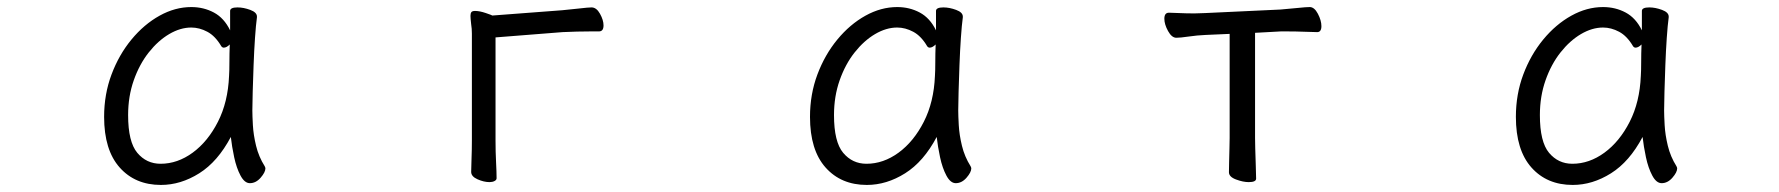

<svg xmlns="http://www.w3.org/2000/svg" viewBox="-20 -506 5040 544"><path d="M708 -457Q705 -435 702.5 -398.5Q700 -362 698.5 -321.5Q697 -281 696 -246Q695 -211 695 -193Q695 -179 696.5 -151.5Q698 -124 705.5 -93Q713 -62 730 -35Q732 -31 732 -29Q732 -18 718.5 -2.5Q705 13 688 13Q673 13 661.5 -8.5Q650 -30 643.5 -60.5Q637 -91 634 -118Q597 -48 544.5 -15Q492 18 436 18Q363 18 319 -31.5Q275 -81 275 -175Q275 -239 296 -295Q317 -351 352.5 -394Q388 -437 432 -461.5Q476 -486 522 -486Q557 -486 586 -470.5Q615 -455 632 -420V-475Q632 -485 653 -485Q670 -485 689 -478Q708 -471 708 -459ZM631 -380Q622 -371 614 -371Q610 -371 607 -375Q590 -404 567.5 -416Q545 -428 522 -428Q491 -428 459.5 -409.5Q428 -391 401.5 -357.5Q375 -324 359 -278.5Q343 -233 343 -180Q343 -104 369 -73Q395 -42 435 -42Q483 -42 526 -73.5Q569 -105 597.5 -161Q626 -217 629 -291Q630 -305 630 -330Q630 -355 631 -380Z M1317 -380Q1317 -396 1317 -410.5Q1317 -425 1315 -437Q1314 -446 1313.5 -451.5Q1313 -457 1313 -461Q1313 -468 1315.5 -471.5Q1318 -475 1326 -475Q1339 -475 1356.5 -469Q1374 -463 1375 -462L1573 -477Q1596 -479 1621.5 -482Q1647 -485 1656 -485Q1670 -485 1680 -467Q1690 -449 1690 -434Q1690 -417 1677 -417Q1671 -417 1653.5 -417Q1636 -417 1614.5 -416.5Q1593 -416 1574 -415L1384 -400V-107Q1384 -76 1385.5 -47Q1387 -18 1387 -1Q1387 4 1381 7Q1375 10 1367 10Q1351 10 1333 2Q1315 -6 1315 -19Q1315 -31 1316 -56.5Q1317 -82 1317 -108Z M2708 -457Q2705 -435 2702.5 -398.5Q2700 -362 2698.5 -321.5Q2697 -281 2696 -246Q2695 -211 2695 -193Q2695 -179 2696.5 -151.5Q2698 -124 2705.5 -93Q2713 -62 2730 -35Q2732 -31 2732 -29Q2732 -18 2718.5 -2.5Q2705 13 2688 13Q2673 13 2661.5 -8.5Q2650 -30 2643.5 -60.5Q2637 -91 2634 -118Q2597 -48 2544.5 -15Q2492 18 2436 18Q2363 18 2319 -31.5Q2275 -81 2275 -175Q2275 -239 2296 -295Q2317 -351 2352.5 -394Q2388 -437 2432 -461.5Q2476 -486 2522 -486Q2557 -486 2586 -470.5Q2615 -455 2632 -420V-475Q2632 -485 2653 -485Q2670 -485 2689 -478Q2708 -471 2708 -459ZM2631 -380Q2622 -371 2614 -371Q2610 -371 2607 -375Q2590 -404 2567.5 -416Q2545 -428 2522 -428Q2491 -428 2459.5 -409.5Q2428 -391 2401.5 -357.5Q2375 -324 2359 -278.5Q2343 -233 2343 -180Q2343 -104 2369 -73Q2395 -42 2435 -42Q2483 -42 2526 -73.5Q2569 -105 2597.5 -161Q2626 -217 2629 -291Q2630 -305 2630 -330Q2630 -355 2631 -380Z M3464 -410 3396 -407Q3372 -406 3348 -402.5Q3324 -399 3313 -399Q3300 -399 3289.5 -418Q3279 -437 3279 -453Q3279 -470 3292 -470Q3300 -470 3320.5 -469Q3341 -468 3364 -468Q3372 -468 3380 -468.5Q3388 -469 3395 -469L3608 -479Q3633 -481 3657 -483.5Q3681 -486 3691 -486Q3704 -486 3714 -467Q3724 -448 3724 -432Q3724 -415 3712 -415Q3703 -415 3677.5 -416Q3652 -417 3626 -417H3609L3536 -413V-115Q3536 -109 3536.5 -86Q3537 -63 3538 -38Q3539 -13 3539 0Q3539 10 3518 10Q3502 10 3482 2.5Q3462 -5 3462 -18Q3462 -26 3462.5 -46.5Q3463 -67 3463.5 -87.5Q3464 -108 3464 -115Z M4708 -457Q4705 -435 4702.5 -398.5Q4700 -362 4698.5 -321.5Q4697 -281 4696 -246Q4695 -211 4695 -193Q4695 -179 4696.5 -151.5Q4698 -124 4705.5 -93Q4713 -62 4730 -35Q4732 -31 4732 -29Q4732 -18 4718.5 -2.5Q4705 13 4688 13Q4673 13 4661.5 -8.5Q4650 -30 4643.5 -60.5Q4637 -91 4634 -118Q4597 -48 4544.5 -15Q4492 18 4436 18Q4363 18 4319 -31.5Q4275 -81 4275 -175Q4275 -239 4296 -295Q4317 -351 4352.5 -394Q4388 -437 4432 -461.5Q4476 -486 4522 -486Q4557 -486 4586 -470.5Q4615 -455 4632 -420V-475Q4632 -485 4653 -485Q4670 -485 4689 -478Q4708 -471 4708 -459ZM4631 -380Q4622 -371 4614 -371Q4610 -371 4607 -375Q4590 -404 4567.5 -416Q4545 -428 4522 -428Q4491 -428 4459.5 -409.5Q4428 -391 4401.5 -357.5Q4375 -324 4359 -278.5Q4343 -233 4343 -180Q4343 -104 4369 -73Q4395 -42 4435 -42Q4483 -42 4526 -73.5Q4569 -105 4597.5 -161Q4626 -217 4629 -291Q4630 -305 4630 -330Q4630 -355 4631 -380Z"/></svg>

Font: Moon Stars Kai T
Style: Regular
Weight: 400
Designer: GuiWonder
Version: Version 1.101